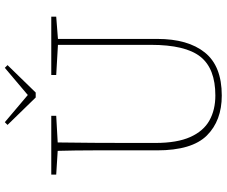

<svg xmlns="http://www.w3.org/2000/svg" viewBox="-90 -814 918 777"><g transform="rotate(-90 368.5 -426.0)"><path d="M453 -657V-677H689V-657L599 -650V-248Q599 -124 544 -55.5Q489 13 370 13Q268 13 208 -47.5Q148 -108 148 -249V-361Q148 -434 148 -506.5Q148 -579 146 -651L50 -657V-677H288V-657L180 -651Q179 -579 178.5 -507Q178 -435 178 -361V-256Q178 -168 202 -114.5Q226 -61 269 -37Q312 -13 370 -13Q479 -13 527 -73.5Q575 -134 575 -274V-650ZM262 -865 372 -772 482 -865 493 -854 382 -740H362L251 -854Z"/></g></svg>

Font: Source Serif Pro ExtraLight
Style: Regular
Weight: 200
Designer: Frank Grießhammer
Foundry: Adobe Systems Incorporated
Version: Version 3.001;hotconv 1.0.111;makeotfexe 2.5.65597